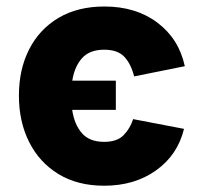

<svg xmlns="http://www.w3.org/2000/svg" viewBox="-20 -573 633 603"><path d="M343.8 -319.6V-228H206.7Q213.4 -182.2 237.2 -154.8Q261 -127.5 307.2 -127.5Q347.7 -127.5 368.3 -148.6Q388.8 -169.7 398.1 -198.9L557.9 -168.3Q538 -86.3 470.3 -38Q402.7 10.3 307.2 10.3Q223.7 10.3 163.7 -26.3Q103.7 -62.9 71.6 -126.8Q39.4 -190.7 39.4 -272.7Q39.4 -355.1 71.6 -418.1Q103.7 -481.2 163.9 -516.9Q224.1 -552.6 307.9 -552.6Q407 -552.6 474.4 -501.8Q541.9 -451 560.4 -365.1L401.3 -333.1Q391 -373.2 370 -395.1Q349.1 -416.9 307.2 -416.9Q261.7 -416.9 237.9 -390.6Q214.1 -364.3 207 -319.6Z"/></svg>

Font: Inter UI Extra Bold
Style: Regular
Weight: 800
Designer: Rasmus Andersson
Foundry: rsms
Version: 3.2;8d6f07862